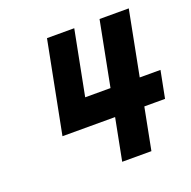

<svg xmlns="http://www.w3.org/2000/svg" viewBox="-122 -800 914 920"><g transform="rotate(-20 335.5 -340.0)"><path d="M121 -213 212 -680H351L274 -284L220 -351H671L644 -213ZM348 0 480 -680H629L497 0Z"/></g></svg>

Font: Teachers
Style: Italic
Weight: 400
Italic angle: -11°
Designer: Alfredo Marco Pradil, Chank Diesel
Version: Version 1.001